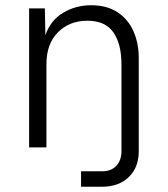

<svg xmlns="http://www.w3.org/2000/svg" viewBox="-20 -562 640 732"><path d="M91 0V-530H151L153 -428Q173 -485 221 -513.5Q269 -542 327 -542Q388 -542 428.5 -515Q469 -488 489 -442.5Q509 -397 509 -341V15Q509 76 471 113Q433 150 368 150H289V91H370Q404 91 423.5 70Q443 49 443 15V-317Q443 -395 412 -439Q381 -483 313 -483Q245 -483 201 -439Q157 -395 157 -317V0Z"/></svg>

Font: Geist Mono Light
Style: Regular
Weight: 300
Monospace: yes
Designer: Basement.studio, Andrés Briganti, Mateo Zaragoza
Foundry: Basement.studio, Vercel, Andrés Briganti, Guido Ferreyra, Mateo Zaragoza
Version: Version 1.500; ttfautohint (v1.8.4.7-5d5b)